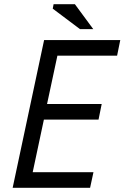

<svg xmlns="http://www.w3.org/2000/svg" viewBox="-20 -890 590 910"><path d="M189 -700H550L535 -626H252L203 -397H462L447 -323H188L135 -74H423L407 0H119H40ZM422 -752H359L230 -849L234 -870H335Z"/></svg>

Font: PT Sans
Style: Italic
Weight: 400
Italic angle: -12°
Designer: A.Korolkova, O.Umpeleva, V.Yefimov
Foundry: ParaType Ltd
Version: Version 2.003W OFL